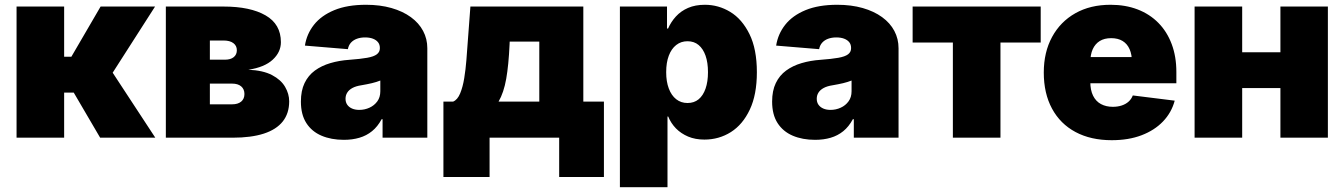

<svg xmlns="http://www.w3.org/2000/svg" viewBox="-20 -568 5546 792"><path d="M48.3 0V-541H244.6V-334H274.4L395 -541H619.6L444.8 -268.1L620.6 0H393.1L284.2 -186H244.6V0Z M664.1 0V-541H902.3Q1012.2 -541 1075.4 -504.6Q1138.7 -468.3 1138.7 -394Q1138.7 -353 1105 -321.8Q1071.3 -290.5 1004.4 -280.3Q1064.9 -277.8 1102.1 -258.3Q1139.2 -238.8 1156 -209.7Q1172.9 -180.7 1172.9 -149.9Q1172.9 -100.6 1146.5 -67.1Q1120.1 -33.7 1068.1 -16.8Q1016.1 0 939.5 0ZM845.7 -137.7H937.5Q961.4 -137.7 974.9 -148.9Q988.3 -160.2 988.3 -180.2Q988.3 -200.2 974.9 -211.7Q961.4 -223.1 937.5 -223.1H845.7ZM845.7 -321.8H908.2Q931.2 -321.8 944.1 -332.3Q957 -342.8 957 -360.8Q957 -379.4 942.6 -390.1Q928.2 -400.9 902.3 -400.9H845.7Z M1398.4 8.8Q1346.2 8.8 1306.2 -8.3Q1266.1 -25.4 1243.7 -60.3Q1221.2 -95.2 1221.2 -148.9Q1221.2 -193.8 1236.3 -225.3Q1251.5 -256.8 1278.8 -276.9Q1306.2 -296.9 1342.5 -307.6Q1378.9 -318.4 1420.9 -321.3Q1466.8 -324.7 1494.4 -329.6Q1522 -334.5 1534.4 -344Q1546.9 -353.5 1546.9 -368.7V-370.6Q1546.9 -384.3 1539.3 -393.8Q1531.7 -403.3 1518.3 -408.4Q1504.9 -413.6 1485.8 -413.6Q1467.3 -413.6 1452.4 -408.2Q1437.5 -402.8 1427.7 -392.1Q1418 -381.3 1415 -365.2L1237.8 -379.9Q1245.1 -427.7 1275.1 -465.8Q1305.2 -503.9 1358.9 -526.1Q1412.6 -548.3 1489.7 -548.3Q1547.9 -548.3 1594.7 -534.9Q1641.6 -521.5 1674.8 -497.3Q1708 -473.1 1725.3 -440.4Q1742.7 -407.7 1742.7 -369.1V0H1558.1V-76.2H1554.2Q1537.6 -45.4 1514.6 -26.9Q1491.7 -8.3 1462.6 0.2Q1433.6 8.8 1398.4 8.8ZM1461.9 -114.7Q1484.4 -114.7 1504.2 -123.8Q1523.9 -132.8 1536.4 -149.9Q1548.8 -167 1548.8 -191.4V-235.8Q1541 -232.9 1532.5 -230Q1523.9 -227.1 1513.9 -224.9Q1503.9 -222.7 1493.4 -220.5Q1482.9 -218.3 1470.7 -216.3Q1448.2 -212.9 1433.8 -205.1Q1419.4 -197.3 1412.4 -186Q1405.3 -174.8 1405.3 -160.6Q1405.3 -146 1412.6 -135.7Q1419.9 -125.5 1432.6 -120.1Q1445.3 -114.7 1461.9 -114.7Z M1809.1 162.1V-148.9H1849.1Q1867.2 -156.2 1878.2 -182.9Q1889.2 -209.5 1895 -245.8Q1900.9 -282.2 1903.8 -319.3Q1906.7 -356.4 1908.7 -384.8L1920.4 -541H2386.2V-148.9H2471.2V162.1H2286.6V0H1999.5V162.1ZM2036.6 -148.9H2204.6V-396.5H2082.5L2082 -384.8Q2078.1 -299.3 2068.1 -242.7Q2058.1 -186 2036.6 -148.9Z M2537.1 204.1V-541H2731.4V-450.2H2735.8Q2747.6 -477.5 2768.1 -500Q2788.6 -522.5 2818.4 -535.4Q2848.1 -548.3 2887.7 -548.3Q2943.8 -548.3 2992.4 -518.8Q3041 -489.3 3071.5 -427.5Q3102.1 -365.7 3102.1 -270Q3102.1 -177.7 3073 -116Q3043.9 -54.2 2994.9 -23.2Q2945.8 7.8 2885.7 7.8Q2848.1 7.8 2818.6 -4.6Q2789.1 -17.1 2768.3 -38.3Q2747.6 -59.6 2736.3 -87.4H2733.4V204.1ZM2815.9 -143.1Q2843.3 -143.1 2861.8 -158.4Q2880.4 -173.8 2890.4 -202.4Q2900.4 -231 2900.4 -270Q2900.4 -310.1 2890.4 -338.4Q2880.4 -366.7 2861.8 -382.3Q2843.3 -397.9 2815.9 -397.9Q2789.1 -397.9 2769.3 -382.3Q2749.5 -366.7 2738.8 -338.4Q2728 -310.1 2728 -270Q2728 -231.4 2738.8 -202.9Q2749.5 -174.3 2769.3 -158.7Q2789.1 -143.1 2815.9 -143.1Z M3342.3 8.8Q3290 8.8 3250 -8.3Q3210 -25.4 3187.5 -60.3Q3165 -95.2 3165 -148.9Q3165 -193.8 3180.2 -225.3Q3195.3 -256.8 3222.7 -276.9Q3250 -296.9 3286.4 -307.6Q3322.8 -318.4 3364.7 -321.3Q3410.6 -324.7 3438.2 -329.6Q3465.8 -334.5 3478.3 -344Q3490.7 -353.5 3490.7 -368.7V-370.6Q3490.7 -384.3 3483.2 -393.8Q3475.6 -403.3 3462.2 -408.4Q3448.7 -413.6 3429.7 -413.6Q3411.1 -413.6 3396.2 -408.2Q3381.3 -402.8 3371.6 -392.1Q3361.8 -381.3 3358.9 -365.2L3181.6 -379.9Q3189 -427.7 3219 -465.8Q3249 -503.9 3302.7 -526.1Q3356.4 -548.3 3433.6 -548.3Q3491.7 -548.3 3538.6 -534.9Q3585.4 -521.5 3618.7 -497.3Q3651.9 -473.1 3669.2 -440.4Q3686.5 -407.7 3686.5 -369.1V0H3502V-76.2H3498Q3481.4 -45.4 3458.5 -26.9Q3435.5 -8.3 3406.5 0.2Q3377.4 8.8 3342.3 8.8ZM3405.8 -114.7Q3428.2 -114.7 3448 -123.8Q3467.8 -132.8 3480.2 -149.9Q3492.7 -167 3492.7 -191.4V-235.8Q3484.9 -232.9 3476.3 -230Q3467.8 -227.1 3457.8 -224.9Q3447.8 -222.7 3437.3 -220.5Q3426.8 -218.3 3414.6 -216.3Q3392.1 -212.9 3377.7 -205.1Q3363.3 -197.3 3356.2 -186Q3349.1 -174.8 3349.1 -160.6Q3349.1 -146 3356.4 -135.7Q3363.8 -125.5 3376.5 -120.1Q3389.2 -114.7 3405.8 -114.7Z M3910.6 0V-392.6H3744.6V-541H4272.9V-392.6H4106.9V0Z M4565.9 10.3Q4479.5 10.3 4416.5 -23.4Q4353.5 -57.1 4319.6 -119.9Q4285.6 -182.6 4285.6 -269Q4285.6 -352.5 4319.8 -415.5Q4354 -478.5 4415.8 -513.4Q4477.5 -548.3 4561 -548.3Q4622.6 -548.3 4672.6 -529.1Q4722.7 -509.8 4758.3 -473.6Q4793.9 -437.5 4813.2 -386.2Q4832.5 -335 4832.5 -271V-224.6H4345.7V-332.5H4741.2L4649.4 -310.5Q4649.4 -342.8 4639.6 -365Q4629.9 -387.2 4610.8 -398.9Q4591.8 -410.6 4563.5 -410.6Q4535.6 -410.6 4516.6 -398.9Q4497.6 -387.2 4487.5 -365Q4477.5 -342.8 4477.5 -310.5V-231Q4477.5 -196.3 4489 -173.1Q4500.5 -149.9 4521.5 -138.7Q4542.5 -127.4 4570.3 -127.4Q4590.3 -127.4 4606.9 -132.8Q4623.5 -138.2 4635.3 -148.7Q4647 -159.2 4652.8 -174.3L4825.7 -152.8Q4812.5 -103.5 4777.3 -66.9Q4742.2 -30.3 4688.7 -10Q4635.3 10.3 4565.9 10.3Z M5319.3 -352.5V-204.6H5045.9V-352.5ZM5104 -541V0H4907.7V-541ZM5457.5 -541V0H5261.7V-541Z"/></svg>

Font: Inter 17pt Black
Style: Regular
Weight: 900
Version: Version 4.001;git-66647c0bb